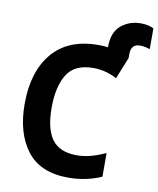

<svg xmlns="http://www.w3.org/2000/svg" viewBox="-95 -953 855 1037"><g transform="rotate(10 332.0 -434.5)"><path d="M532 -27V-157Q483 -135 446.5 -126Q410 -117 375 -117Q281 -117 239 -173.5Q197 -230 197 -348Q197 -461 238 -529Q279 -597 383 -597Q412 -597 443.5 -590Q475 -583 512 -564L560 -683V-704Q560 -760 609 -760Q626 -760 641 -756.5Q656 -753 664 -750V-864Q655 -869 636 -874Q617 -879 594 -879Q530 -879 485 -841Q440 -803 440 -723V-721Q416 -724 388 -724Q223 -724 136.5 -622Q50 -520 50 -342Q50 -182 123.5 -86Q197 10 351 10Q446 10 532 -27Z"/></g></svg>

Font: Noto Sans Mono UI
Style: Bold
Weight: 700
Designer: Monotype Design team
Foundry: Monotype Imaging Inc.
Version: 1.000